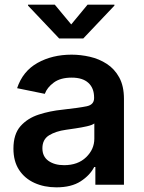

<svg xmlns="http://www.w3.org/2000/svg" viewBox="-20 -785 614 816"><path d="M219.7 11.2Q168 11.2 126.5 -7.6Q85 -26.4 61 -63Q37.1 -99.6 37.1 -153.3Q37.1 -214.8 67.1 -248.8Q97.2 -282.7 144.8 -298.1Q192.4 -313.5 245.1 -318.8Q316.4 -326.7 348.1 -333.3Q379.9 -339.8 379.9 -368.2V-370.6Q379.9 -410.6 355.5 -432.9Q331.1 -455.1 284.7 -455.1Q236.8 -455.1 208.5 -434.1Q180.2 -413.1 170.4 -386.2L52.7 -410.2Q76.7 -482.4 139.4 -517.6Q202.1 -552.7 284.2 -552.7Q322.8 -552.7 362.1 -543.7Q401.4 -534.7 434.1 -513.4Q466.8 -492.2 486.8 -455.8Q506.8 -419.4 506.8 -364.7V0H385.3V-75.2H380.4Q362.3 -40 322.8 -14.4Q283.2 11.2 219.7 11.2ZM252.4 -83Q311 -83 345.9 -116.7Q380.9 -150.4 380.9 -195.8V-260.3Q372.1 -253.4 349.6 -248.3Q327.1 -243.2 302 -239.5Q276.9 -235.8 260.3 -233.4Q217.3 -227.5 188.7 -210Q160.2 -192.4 160.2 -154.8Q160.2 -119.6 186 -101.3Q211.9 -83 252.4 -83ZM212.9 -765.1 282.7 -681.2 352.1 -765.1H466.3V-761.2L334 -621.6H231.4L99.1 -761.2V-765.1Z"/></svg>

Font: Inter-SemiBold
Style: Regular
Weight: 600
Designer: Rasmus Andersson
Foundry: rsms
Version: Version 4.000;git-a52131595